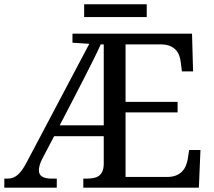

<svg xmlns="http://www.w3.org/2000/svg" viewBox="-20 -870 991 890"><path d="M562 -49.8H754.9Q778.3 -49.8 795.2 -56.4Q812 -63 823.2 -74.2Q834.5 -85.4 840.8 -100.3Q847.2 -115.2 850.1 -131.8L856.9 -174.8H909.2L901.9 0H366.2V-42H378.9Q395.5 -42 410.2 -44.2Q424.8 -46.4 435.8 -53.2Q446.8 -60.1 453.6 -73.5Q460.4 -86.9 460.9 -108.9V-238.8H231L175.8 -133.8Q167.5 -118.2 163.8 -104Q160.2 -89.8 160.2 -81.1Q160.2 -60.5 175.5 -51.3Q190.9 -42 220.2 -42H243.2V0H0V-42H16.1Q42.5 -42 63.2 -60.5Q84 -79.1 105 -120.1L394 -667L315.9 -671.9V-713.9H870.1L875 -539.1H823.2L817.9 -582Q815.9 -598.6 810.5 -613.3Q805.2 -627.9 794.7 -638.9Q784.2 -649.9 768.3 -656.7Q752.4 -663.6 730 -664.1H562V-397.9H803.2V-349.1H562ZM256.8 -289.1H460.9V-664.1H446.8Q434.6 -636.7 414.6 -596.2Q394.5 -555.7 369.4 -506.6Q344.2 -457.5 315.4 -401.9Q286.6 -346.2 256.8 -289.1ZM660.2 -791H370.1V-850.1H660.2Z"/></svg>

Font: Droid Serif
Style: Regular
Weight: 400
Designer: Monotype Design team
Foundry: Monotype Imaging Inc.
Version: Version 1.03